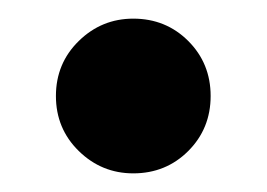

<svg xmlns="http://www.w3.org/2000/svg" viewBox="-20 -384 286 206"><path d="M123 -198Q89 -198 64.5 -222Q40 -246 40 -281Q40 -316 64.5 -340Q89 -364 123 -364Q158 -364 182 -340Q206 -316 206 -281Q206 -246 182 -222Q158 -198 123 -198Z"/></svg>

Font: Karma Variable Light
Style: Regular
Weight: 300
Designer: Joana Correia
Foundry: Indian Type Foundry
Version: Version 3.000